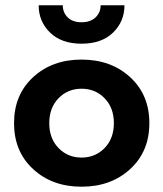

<svg xmlns="http://www.w3.org/2000/svg" viewBox="-20 -695 616 725"><path d="M105 -56.5Q33 -123 33 -230Q33 -337 105 -403.5Q177 -470 288 -470Q399 -470 471.5 -403.5Q544 -337 544 -230Q544 -123 471.5 -56.5Q399 10 288 10Q177 10 105 -56.5ZM201 -324Q166 -288 166 -230Q166 -172 201 -136Q236 -100 288 -100Q340 -100 375 -136Q410 -172 410 -230Q410 -288 375 -324Q340 -360 288 -360Q236 -360 201 -324ZM126 -675H217Q217 -648 235.5 -629.5Q254 -611 288 -611Q322 -611 341 -629.5Q360 -648 360 -675H450Q450 -614 407 -572Q364 -530 288 -530Q212 -530 169 -572Q126 -614 126 -675Z"/></svg>

Font: Renner*
Style: Semi
Weight: 600
Version: Version 003.000 ; ttfautohint (v0.97) -l 8 -r 50 -G 200 -x 1